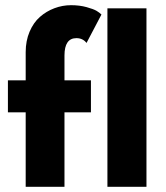

<svg xmlns="http://www.w3.org/2000/svg" viewBox="-20 -720 641 740"><path d="M10.5 -410.5H79V-519Q79 -562.5 94 -597.8Q109 -633 133.8 -654.8Q158.5 -676.5 189.5 -688.2Q220.5 -700 254 -700Q286.5 -700 313.8 -692.5Q341 -685 352.5 -678Q364 -671 371 -664L313.5 -554.5Q299 -573 274.5 -573Q228.5 -573 228.5 -506V-410.5H330.5V-287H228.5V0H79V-287H10.5ZM544.5 0H394V-688H544.5Z"/></svg>

Font: League Spartan
Style: Bold
Weight: 700
Foundry: The League of Moveable Type
Version: Version 2.002